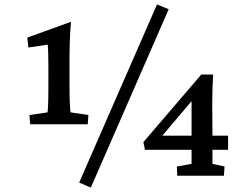

<svg xmlns="http://www.w3.org/2000/svg" viewBox="-20 -799 1103 873"><path d="M296 -404V-515C296 -570 297 -644 303 -700L104 -628L109 -583L197 -596C199 -579 200 -533 200 -498V-403C200 -338 198 -295 196 -288L114 -276L117 -234H379L382 -276L301 -288C299 -295 296 -338 296 -404ZM340 31 393 54 747 -757 694 -779ZM632 -153 639 -118H851V-54L784 -42L786 0H998L1001 -42L946 -54V-118H1017V-182H946L945 -331C945 -376 947 -422 949 -460H895ZM718 -182 851 -339V-182Z"/></svg>

Font: TPK Tissa Web Medium
Style: Regular
Weight: 500
Designer: Jacques Le Bailly, Suppakit Chalermlarp | Katatrad Co.,Ltd.
Foundry: Jacques Le Bailly, Cadson Demak Co.,Ltd.
Version: Version 5.000;Glyphs 3.1.2 (3151)